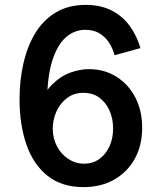

<svg xmlns="http://www.w3.org/2000/svg" viewBox="-20 -750 662 786"><path d="M322 16Q233 16 175 -30Q117 -76 88.5 -157.5Q60 -239 60 -344Q60 -421 76 -491Q92 -561 124.5 -614.5Q157 -668 208.5 -699Q260 -730 331 -730Q392 -730 437 -707Q482 -684 511 -644Q540 -604 555 -553L449 -524Q441 -554 425 -577.5Q409 -601 385.5 -614.5Q362 -628 329 -628Q285 -628 250 -597.5Q215 -567 194 -501.5Q173 -436 173 -331V-314L135 -309Q159 -370 194 -404.5Q229 -439 268.5 -453Q308 -467 344 -467Q407 -467 456.5 -436Q506 -405 534 -351Q562 -297 562 -227Q562 -155 532 -100.5Q502 -46 448 -15Q394 16 322 16ZM324 -80Q360 -80 386.5 -99Q413 -118 428 -150.5Q443 -183 443 -224Q443 -264 428.5 -297Q414 -330 387 -350Q360 -370 322 -370Q282 -370 253.5 -348Q225 -326 210.5 -292.5Q196 -259 196 -223Q196 -184 213 -151.5Q230 -119 259.5 -99.5Q289 -80 324 -80Z"/></svg>

Font: Noto Sans Nag Mundari SemiBold
Style: Regular
Weight: 600
Version: Version 1.000